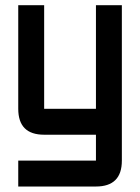

<svg xmlns="http://www.w3.org/2000/svg" viewBox="-20 -508 528 724"><path d="M48.8 -488.3H146.5V-97.7H341.8V-488.3H439.5V97.7Q439.5 195.3 341.8 195.3H48.8V97.7H341.8V0H146.5Q48.8 0 48.8 -97.7Z"/></svg>

Font: BabelStone Runic Long Branch
Style: Regular
Weight: 400
Designer: Andrew West
Foundry: BabelStone
Version: Version 3.002 March 14, 2022